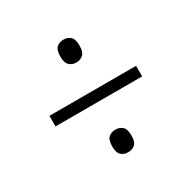

<svg xmlns="http://www.w3.org/2000/svg" viewBox="-113 -705 692 693"><g transform="rotate(-30 232.5 -358.5)"><path d="M233 -498Q216 -498 204.5 -508.5Q193 -519 193 -545Q193 -573 204.5 -583Q216 -593 233 -593Q250 -593 261.5 -583Q273 -573 273 -545Q273 -519 261.5 -508.5Q250 -498 233 -498ZM52 -336V-380H413V-336ZM233 -124Q216 -124 204.5 -134Q193 -144 193 -170Q193 -198 204.5 -208Q216 -218 233 -218Q250 -218 261.5 -208Q273 -198 273 -170Q273 -144 261.5 -134Q250 -124 233 -124Z"/></g></svg>

Font: Noto Serif Condensed Light
Style: Regular
Weight: 300
Width: 3
Designer: Monotype Design Team
Foundry: Monotype Imaging Inc.
Version: Version 2.013